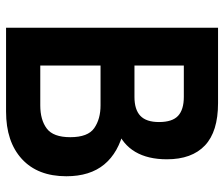

<svg xmlns="http://www.w3.org/2000/svg" viewBox="-73 -667 740 634"><g transform="rotate(90 297.0 -350.0)"><path d="M71.5 0V-700H320.5Q414.5 -700 460.2 -656.8Q506 -613.5 506 -531Q506 -468.5 481.5 -426.8Q457 -385 407.5 -365.5V-389.5Q484 -371.5 523 -324.2Q562 -277 562 -199Q562 -104.5 505 -52.2Q448 0 348.5 0ZM196.5 -113H328Q376 -113 404.5 -134.5Q433 -156 433 -212Q433 -270.5 403 -291.2Q373 -312 328 -312H196.5ZM196.5 -424H300Q342 -424 362.5 -443.5Q383 -463 383 -505Q383 -549 362.5 -568Q342 -587 300 -587H196.5Z"/></g></svg>

Font: Cabin
Style: Bold
Weight: 700
Width: 4
Designer: Pablo Impallari
Foundry: Pablo Impallari. http://www.impallari.com Igino Marini. http://www.ikern.com
Version: Version 3.001